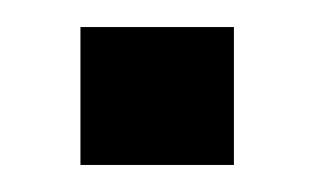

<svg xmlns="http://www.w3.org/2000/svg" viewBox="-20 -122 244 142"><path d="M39.5 -102V0H153V-102Z"/></svg>

Font: Anybody Thin Medium
Style: Regular
Weight: 500
Version: Version 1.113;gftools[0.9.25]